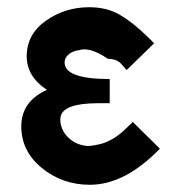

<svg xmlns="http://www.w3.org/2000/svg" viewBox="-20 -502 507 532"><path d="M110 -253Q54 -290 54 -346Q54 -407 107 -444.5Q160 -482 227 -482Q276 -482 312 -461Q348 -440 388 -401L407 -382L331 -308Q328 -311 323 -317Q318 -323 315 -326Q302 -339 279 -339Q229 -373 199 -363Q182 -361 170.5 -351.5Q159 -342 159 -329Q159 -283 284 -283V-216H252Q156 -216 148 -179Q145 -163 152 -146Q159 -128 176.5 -114.5Q194 -101 217 -98Q228 -96 254 -102Q265 -104 276 -109Q287 -114 294.5 -118.5Q302 -123 311.5 -130.5Q321 -138 325.5 -142.5Q330 -147 338 -154.5Q346 -162 348 -164L423 -90Q326 10 229 10Q153 10 96 -36.5Q39 -83 39 -152Q39 -221 110 -253Z"/></svg>

Font: Coval
Style: Bold
Weight: 700
Foundry: Context Ltd
Version: Version 001.000